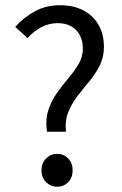

<svg xmlns="http://www.w3.org/2000/svg" viewBox="-20 -702 465 734"><path d="M159.6 -198.5Q153 -245.1 165 -281.5Q177.1 -317.8 198.3 -347.6Q219.5 -377.3 242.2 -404Q265 -430.7 280.9 -457.9Q296.8 -485.1 296.8 -516.8Q296.8 -543.6 286.1 -565.7Q275.4 -587.7 253.9 -600.6Q232.4 -613.5 200.3 -613.5Q167.7 -613.5 138.5 -598.4Q109.2 -583.2 85.4 -556.4L38.2 -599.4Q70.2 -635.1 112.8 -658.5Q155.4 -682 209.7 -682Q260.2 -682 298 -662.6Q335.7 -643.2 356.5 -607.4Q377.3 -571.5 377.3 -522.4Q377.3 -483.3 361.2 -451.5Q345.2 -419.8 321.8 -391.6Q298.4 -363.4 276.3 -334.8Q254.2 -306.1 240.9 -273.2Q227.6 -240.3 232.5 -198.5ZM198.2 12Q174.2 12 156.4 -5.5Q138.6 -23.1 138.6 -50.3Q138.6 -79.1 156.4 -96.5Q174.2 -113.8 198.2 -113.8Q223.2 -113.8 240.5 -96.5Q257.7 -79.1 257.7 -50.3Q257.7 -23.1 240.5 -5.5Q223.2 12 198.2 12Z"/></svg>

Font: SourceSans3VF
Style: Regular
Weight: 200
Designer: Paul D. Hunt
Foundry: Adobe
Version: Version 3.052;hotconv 1.1.0;makeotfexe 2.6.0